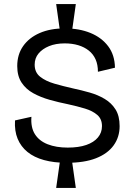

<svg xmlns="http://www.w3.org/2000/svg" viewBox="-20 -802 661 947"><path d="M276 -647 257 -782H354L335 -647ZM257 125 276 -9H335L354 125ZM310 1Q246 1 197 -12.5Q148 -26 115.5 -52.5Q83 -79 67 -117.5Q51 -156 54 -208L135 -226Q131 -174 152 -140.5Q173 -107 215 -90.5Q257 -74 314 -74Q368 -74 405.5 -87Q443 -100 463 -124Q483 -148 483 -180Q483 -215 460 -235Q437 -255 399 -266.5Q361 -278 315 -288Q270 -297 225.5 -309.5Q181 -322 144.5 -342Q108 -362 86.5 -394.5Q65 -427 65 -476Q65 -533 94 -574.5Q123 -616 175.5 -639Q228 -662 300 -662Q371 -662 426 -639.5Q481 -617 513.5 -574Q546 -531 547 -468L463 -448Q463 -483 451.5 -509Q440 -535 418 -552.5Q396 -570 366 -579Q336 -588 299 -588Q255 -588 222 -574.5Q189 -561 170 -538Q151 -515 151 -483Q151 -445 178 -423.5Q205 -402 248 -389.5Q291 -377 340 -366Q382 -357 422.5 -345.5Q463 -334 496.5 -314Q530 -294 550 -262Q570 -230 570 -180Q570 -126 540.5 -85Q511 -44 453.5 -21.5Q396 1 310 1Z"/></svg>

Font: Bricolage Grotesque 18pt
Style: Regular
Weight: 400
Version: Version 1.001;gftools[0.9.33.dev8+g029e19f]